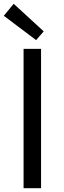

<svg xmlns="http://www.w3.org/2000/svg" viewBox="-23 -990 336 1010"><path d="M101 0V-733H193V0ZM167 -779 -3 -907 49 -970 207 -825Z"/></svg>

Font: Noto Sans TC
Style: Regular
Weight: 400
Designer: Ryoko NISHIZUKA  (kana, bopomofo & ideographs); Paul D. Hunt (Latin, Greek & Cyrillic); Sandoll Communications , Soo-you
Foundry: Adobe
Version: Version 2.004-H2;hotconv 1.0.118;makeotfexe 2.5.65603